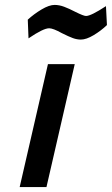

<svg xmlns="http://www.w3.org/2000/svg" viewBox="-20 -761 455 781"><path d="M175 -500H284L169 0H60ZM232 -626Q196 -646 180 -646Q156 -646 96 -605L93 -681Q118 -704 149 -722.5Q180 -741 202 -741Q221 -741 241 -733.5Q261 -726 286 -713Q320 -696 330 -696Q350 -696 411 -736L415 -659Q391 -636 361 -618Q331 -600 309 -600Q293 -600 276.5 -606Q260 -612 232 -626Z"/></svg>

Font: Cairo SemiBold
Style: Italic
Weight: 600
Italic angle: -13°
Designer: Mohamed Gaber, Accademia di Belle Arti di Urbino and others
Foundry: Kief Type Foundry, Accademia di Belle Arti di Urbino and others
Version: Version 3.011